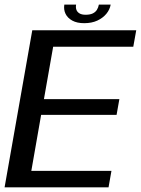

<svg xmlns="http://www.w3.org/2000/svg" viewBox="-33 -805 606 825"><path d="M-13.3 0H433.4L445.9 -70.9H101.6L143.7 -311.3H467.9L479.9 -379.1H155.8L195.4 -604.1H539.7L552.4 -675H105.7ZM328.6 -705.4Q361.1 -705.4 385.1 -716.5Q409.1 -727.7 424 -745.7Q438.9 -763.8 442.5 -785.1H391.8Q389.6 -772.8 383.5 -762.9Q377.3 -753 365.6 -747.3Q353.8 -741.6 335 -741.6Q318.1 -741.6 308.5 -747.5Q298.8 -753.3 295.3 -762.9Q291.8 -772.6 294 -785.1H243.4Q239.9 -763.8 248.6 -745.7Q257.3 -727.7 277.6 -716.5Q297.9 -705.4 328.6 -705.4Z"/></svg>

Font: Anybody Thin
Style: Italic
Weight: 100
Italic angle: -10°
Designer: Tyler Finck
Foundry: Etcetera Type Company
Version: Version 1.114;gftools[0.9.25]